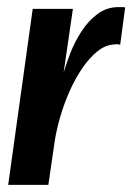

<svg xmlns="http://www.w3.org/2000/svg" viewBox="-20 -520 372 540"><path d="M3 0 72 -495H185L159 -316Q166 -340 178 -371Q190 -402 209 -431.5Q228 -461 254 -480.5Q280 -500 313 -500Q317 -500 323 -500Q329 -500 332 -499L318 -394Q316 -395 311.5 -395.5Q307 -396 302 -395Q277 -394 254.5 -376Q232 -358 212 -329Q192 -300 176 -264Q160 -228 149 -190Q138 -152 133 -117L116 0Z"/></svg>

Font: Alumni Sans Thin
Style: Bold Italic
Weight: 700
Italic angle: -8°
Version: Version 1.016